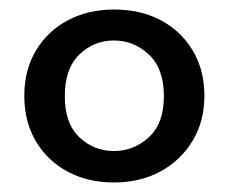

<svg xmlns="http://www.w3.org/2000/svg" viewBox="-20 -732 479 403"><path d="M219 -349Q164 -349 121.5 -372Q79 -395 55 -436Q31 -477 31 -531Q31 -585 55.5 -626Q80 -667 122.5 -689.5Q165 -712 220 -712Q275 -712 317.5 -689.5Q360 -667 384.5 -626Q409 -585 409 -531Q409 -477 384 -436Q359 -395 316.5 -372Q274 -349 219 -349ZM219 -415Q261 -415 292.5 -444Q324 -473 324 -530Q324 -588 292.5 -617.5Q261 -647 219 -647Q177 -647 146.5 -617.5Q116 -588 116 -530Q116 -473 146.5 -444Q177 -415 219 -415Z"/></svg>

Font: Firefly Display Medium
Style: Regular
Weight: 500
Designer: Colophon Foundry, Jonny Pinhorn
Foundry: Colophon Foundry
Version: Version 1.200; ttfautohint (v1.8.3)